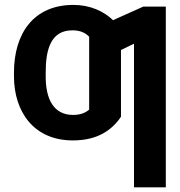

<svg xmlns="http://www.w3.org/2000/svg" viewBox="-20 -573 746 797"><path d="M283.4 -95.9C201.7 -95.9 169.4 -163 169.7 -256.4V-272C169.7 -365.4 189.6 -447.1 280.5 -447.1C312.1 -447.1 333.8 -437.5 350.1 -420.5V-117.9C333.8 -104 312.5 -95.9 283.4 -95.9ZM38 -256.4C38 -109 120.4 9.9 282.3 9.9C385.7 9.9 445 -33.4 482.2 -88.4V-365.4L536.2 -391.7V204.5H668.3V-545.5H574.6L468.4 -497.9L449.6 -489C410.5 -526.3 354.4 -552.6 284.8 -552.6C118.6 -552.6 38 -432.9 38 -272Z"/></svg>

Font: Margiela Sans Semi Bold
Style: Regular
Weight: 600
Designer: Stefan Endress, Andreas Faust
Version: Version 1.100;FEAKit 1.0